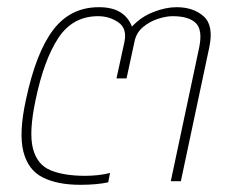

<svg xmlns="http://www.w3.org/2000/svg" viewBox="-20 -504 659 534"><path d="M203 10Q140 10 99 -10.5Q58 -31 45 -82.5Q32 -134 52 -226Q80 -358 128 -421Q176 -484 255 -484Q292 -484 314.5 -470Q337 -456 347 -430Q372 -457 406.5 -470.5Q441 -484 471 -484Q518 -484 546.5 -458.5Q575 -433 562 -372L483 0H455L534 -372Q544 -421 524.5 -440Q505 -459 460 -459Q442 -459 419 -451.5Q396 -444 377.5 -428.5Q359 -413 354 -388L332 -286H304L326 -387Q334 -425 309 -442Q284 -459 253 -459Q182 -459 142 -398Q102 -337 79 -226Q60 -137 71.5 -91.5Q83 -46 120.5 -30.5Q158 -15 217 -15Q235 -15 253 -17Q271 -19 286 -23L281 3Q250 10 203 10Z"/></svg>

Font: Kanit Thin
Style: Italic
Weight: 250
Italic angle: -12°
Designer: Katatrad Team
Foundry: CadsonDemak
Version: Version 2.000; ttfautohint (v1.8.3)